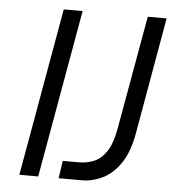

<svg xmlns="http://www.w3.org/2000/svg" viewBox="-49 -695 664 740"><g transform="rotate(5 283.0 -325.0)"><path d="M215 -68H278Q310 -68 337.5 -80Q365 -92 385 -123Q405 -154 415 -211L493 -650H566L487 -201Q474 -126 444 -82Q414 -38 375 -19Q336 0 296 0H205ZM168 -650H241L126 0H53Z"/></g></svg>

Font: Overused Grotesk
Style: Italic
Weight: 400
Italic angle: -10°
Version: Version 0.003